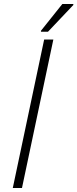

<svg xmlns="http://www.w3.org/2000/svg" viewBox="-20 -941 387 961"><path d="M44 0 201 -743H247L90 0ZM185 -782V-787L292 -921H347V-916L220 -782Z"/></svg>

Font: Saira Thin ExtraLight
Style: Italic
Weight: 250
Italic angle: -12°
Version: Version 1.101